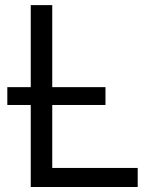

<svg xmlns="http://www.w3.org/2000/svg" viewBox="-20 -748 615 768"><path d="M103 0V-727.5H189V-76.2H530.8V0ZM9.3 -328.1V-399.4H401.9V-328.1Z"/></svg>

Font: V-Inter
Style: Regular-375
Weight: 375
Designer: Rasmus Andersson
Foundry: rsms
Version: Version 4.000;git-4146feb